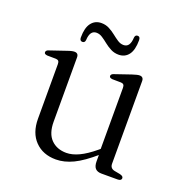

<svg xmlns="http://www.w3.org/2000/svg" viewBox="-118 -738 821 855"><g transform="rotate(20 292.5 -311.0)"><path d="M410.5 -44V-84.5L409 -88.5V-391.5Q409 -401.5 405.2 -406Q401.5 -410.5 393 -411L351.5 -411.5Q343.5 -412.5 340.2 -415Q337 -417.5 337 -422Q337 -426.5 340.5 -430Q344 -433.5 353 -436L426 -461Q438.5 -465 446.5 -467Q454.5 -469 460 -469Q469.5 -469 474.2 -464Q479 -459 479 -449V-57.5Q479 -46 484.8 -39.5Q490.5 -33 501 -31L527.5 -26Q535.5 -24 539.8 -20.8Q544 -17.5 544 -12Q544 -6.5 539.5 -3.2Q535 0 526 0H449.5Q430 0 420.2 -10.5Q410.5 -21 410.5 -44ZM100.5 -133V-391.5Q100.5 -401.5 96.8 -406Q93 -410.5 84.5 -411L43 -411.5Q35 -412.5 31.8 -415Q28.5 -417.5 28.5 -422Q28.5 -426.5 31.8 -430Q35 -433.5 44 -436L117.5 -461Q130 -465.5 138 -467.2Q146 -469 151 -469Q161 -469 165.8 -464Q170.5 -459 170.5 -449V-144.5Q170.5 -88.5 198 -60.8Q225.5 -33 270.5 -33Q298 -33 330 -48Q362 -63 401 -95.5L424 -115L440 -99.5L416 -78.5Q360 -29.5 318 -9.5Q276 10.5 236.5 10.5Q175 10.5 137.8 -27.8Q100.5 -66 100.5 -133ZM339.5 -523.5Q319.5 -523.5 302.5 -532.2Q285.5 -541 271.2 -552.5Q257 -564 243.2 -573Q229.5 -582 215 -582Q199.5 -582 191.2 -570.2Q183 -558.5 182 -535Q180.5 -522 169 -522Q156 -522 156 -538.5Q156 -584.5 173.5 -607.2Q191 -630 221 -630Q241.5 -630 258.2 -621.2Q275 -612.5 289.2 -601Q303.5 -589.5 317.2 -580.5Q331 -571.5 345.5 -571.5Q361.5 -571.5 369.5 -583.5Q377.5 -595.5 378.5 -618.5Q380 -632 391.5 -632Q404 -632 404 -615Q404 -569 386.8 -546.2Q369.5 -523.5 339.5 -523.5Z"/></g></svg>

Font: Fraunces Light
Style: Regular
Weight: 300
Version: Version 1.000;[b76b70a41]